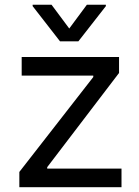

<svg xmlns="http://www.w3.org/2000/svg" viewBox="-20 -784 581 804"><path d="M61 0V-64L370.6 -461.4V-467.3H70.8V-545.4H478.5V-478.5L177.7 -84V-78.1H488.8V0ZM195.8 -764.2 270 -664.6 343.8 -764.2H423.3V-758.3L308.1 -610.8H231.4L116.7 -758.3V-764.2Z"/></svg>

Font: Sahel VF Regular
Style: Regular
Weight: 400
Foundry: Saber Rastikerdar (saber.rastikerdar@gmail.com)
Version: Version 3.4.0